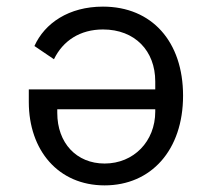

<svg xmlns="http://www.w3.org/2000/svg" viewBox="-20 -548 640 580"><path d="M67 -278V-240C67 -94 156 12 296 12C436 12 533 -94 533 -259C533 -422 439 -528 291 -528C188 -528 115 -478 84 -409L143 -369C170 -425 222 -459 291 -459C388 -459 449 -394 449 -302V-278ZM153 -218H449V-211C449 -121 384 -54 296 -54C211 -54 153 -116 153 -207Z"/></svg>

Font: IBM Mono
Style: Regular
Weight: 400
Monospace: yes
Designer: Mike Abbink, Paul van der Laan, Pieter van Rosmalen
Foundry: Bold Monday
Version: Version 2.3